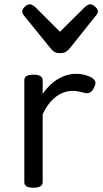

<svg xmlns="http://www.w3.org/2000/svg" viewBox="-20 -865 485 900"><path d="M136 15Q115 15 104.5 8.5Q94 2 94 -11V-489Q94 -502 104.5 -508.5Q115 -515 136 -515Q158 -515 169 -508.5Q180 -502 180 -489V-425Q195 -447 213 -464.5Q231 -482 251 -494Q271 -506 292.5 -512.5Q314 -519 336 -519Q359 -519 380.5 -513Q402 -507 413 -499Q424 -491 427 -481Q430 -471 419 -451Q412 -436 401 -431Q390 -426 374 -430Q363 -433 350.5 -436Q338 -439 321 -439Q301 -439 281.5 -432.5Q262 -426 243.5 -412.5Q225 -399 209 -378Q193 -357 180 -329V-11Q180 2 169 8.5Q158 15 136 15ZM404 -845Q413 -845 426 -833.5Q439 -822 439 -811Q439 -809 438 -805.5Q437 -802 432 -795L305 -636Q299 -630 290 -623Q281 -616 261 -616Q242 -616 233 -623Q224 -630 219 -636L90 -795Q86 -802 85 -805.5Q84 -809 84 -811Q84 -822 96.5 -833.5Q109 -845 119 -845Q125 -845 131 -841.5Q137 -838 144 -833L261 -716L379 -833Q385 -838 391 -841.5Q397 -845 404 -845Z"/></svg>

Font: Playwrite FR Trad
Style: Regular
Weight: 400
Designer: Veronika Burian, José Scaglione
Foundry: TypeTogether
Version: Version 1.000